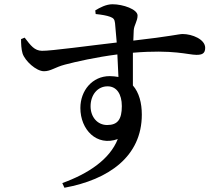

<svg xmlns="http://www.w3.org/2000/svg" viewBox="-20 -812 1040 903"><path d="M484 -224C438 -224 406 -262 406 -312C406 -365 438 -406 486 -406C529 -406 553 -369 553 -313C553 -250 533 -224 484 -224ZM187 -477C219 -477 239 -496 285 -508C338 -522 431 -543 532 -556L537 -450C525 -452 511 -454 496 -454C414 -454 358 -386 358 -304C358 -203 434 -122 534 -158C496 -62 395 5 273 49L283 71C491 33 647 -76 647 -273C647 -328 634 -377 605 -410V-564C796 -580 865 -554 904 -554C930 -554 945 -560 945 -587C945 -627 884 -652 839 -652C821 -652 783 -641 607 -621L609 -670C611 -695 627 -713 627 -739C627 -768 559 -792 509 -792C479 -792 449 -776 428 -763L430 -746C459 -743 482 -739 498 -733C514 -727 519 -721 521 -703L529 -612C414 -599 218 -572 177 -573C142 -574 125 -597 96 -635L79 -628C79 -607 80 -581 86 -561C97 -526 150 -477 187 -477Z"/></svg>

Font: GenKiMin2 TW SB
Style: Regular
Weight: 600
Version: Version 2.100;PS 2.1;hotconv 16.6.51;makeotf.lib2.5.65220 DE